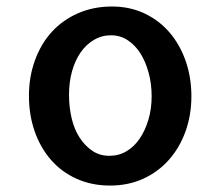

<svg xmlns="http://www.w3.org/2000/svg" viewBox="-20 -574 686 599"><path d="M329.1 -553.7Q385.7 -553.7 431.6 -531.7Q477.5 -509.8 509.8 -471.7Q542 -433.6 559.6 -382.8Q577.1 -332 577.1 -273.4Q577.1 -214.8 558.6 -163.6Q540 -112.3 506.3 -74.7Q472.7 -37.1 426.3 -16.1Q379.9 4.9 323.2 4.9Q265.6 4.9 218.3 -16.6Q170.9 -38.1 138.2 -76.2Q105.5 -114.3 87.9 -165Q70.3 -215.8 70.3 -275.4Q70.3 -335 89.4 -386.7Q108.4 -438.5 142.1 -475.1Q175.8 -511.7 223.6 -532.7Q271.5 -553.7 329.1 -553.7ZM321.3 -87.9Q350.6 -87.9 374.5 -102.1Q398.4 -116.2 415.5 -141.1Q432.6 -166 442.9 -200.2Q453.1 -234.4 453.1 -273.4Q453.1 -312.5 443.8 -346.7Q434.6 -380.9 418.5 -406.7Q402.3 -432.6 378.9 -448.2Q355.5 -463.9 326.2 -463.9Q296.9 -463.9 272.5 -449.2Q248 -434.6 231 -409.7Q213.9 -384.8 204.6 -351.1Q195.3 -317.4 195.3 -278.3Q195.3 -239.3 203.6 -204.6Q211.9 -169.9 228.5 -144.5Q245.1 -119.1 268.1 -103.5Q291 -87.9 321.3 -87.9Z"/></svg>

Font: Allerta
Style: Regular
Weight: 400
Designer: Matt McInerney
Foundry: Matt McInerney
Version: Version 1.0